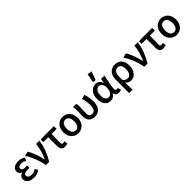

<svg xmlns="http://www.w3.org/2000/svg" viewBox="371 -2449 4297 4297"><g transform="rotate(-45 2520.0 -300.5)"><path d="M42 -137C42 -42 135 12 258 12C324 12 376 -2 437 -47L394 -117C350 -83 310 -71 269 -71C192 -71 148 -100 148 -147C148 -193 182 -216 251 -216C276 -216 302 -215 330 -213V-293C306 -291 286 -290 266 -290C200 -290 171 -314 171 -353C171 -395 211 -419 266 -419C308 -419 347 -405 383 -379L424 -450C377 -482 320 -502 261 -502C157 -502 65 -459 65 -367C65 -323 91 -278 141 -260V-256C84 -241 42 -205 42 -137Z M449 -477C531 -354 602 -181 635 0H738C841 -176 893 -318 920 -490H813C802 -365 763 -229 707 -110H703C679 -231 619 -403 558 -502Z M1111 -128C1111 -40 1140 12 1226 12C1261 12 1293 5 1317 -2L1303 -84C1284 -79 1268 -76 1252 -76C1226 -76 1212 -88 1212 -122C1212 -205 1213 -304 1216 -404H1375V-490H1026L955 -485V-404H1111Z M1428 -245C1428 -81 1533 12 1657 12C1780 12 1886 -81 1886 -245C1886 -409 1780 -502 1657 -502C1533 -502 1428 -409 1428 -245ZM1775 -245C1775 -142 1734 -76 1657 -76C1580 -76 1538 -142 1538 -245C1538 -347 1580 -414 1657 -414C1734 -414 1775 -347 1775 -245Z M1987 -188C1987 -61 2053 12 2181 12C2314 12 2396 -83 2396 -250C2396 -334 2381 -419 2355 -502L2251 -478C2279 -389 2288 -315 2288 -245C2288 -129 2245 -76 2182 -76C2131 -76 2087 -106 2087 -180C2087 -243 2093 -323 2093 -373C2093 -417 2092 -456 2085 -490H1981C1990 -438 1991 -388 1991 -349C1991 -296 1987 -241 1987 -188Z M2731 -779 2692 -570 2765 -557 2839 -760ZM2488 -239C2488 -78 2565 12 2680 12C2741 12 2790 -18 2826 -80H2829C2836 -15 2875 12 2937 12C2970 12 2994 5 3009 -2L2995 -83C2985 -79 2972 -76 2962 -76C2935 -76 2914 -91 2914 -124C2914 -208 2950 -367 2976 -490H2870L2852 -386H2848C2819 -470 2762 -502 2704 -502C2590 -502 2488 -405 2488 -239ZM2820 -211C2815 -137 2760 -77 2704 -77C2638 -77 2598 -133 2598 -240C2598 -356 2657 -413 2718 -413C2761 -413 2802 -388 2827 -300Z M3090 -244V178H3199L3191 -52C3232 -4 3281 12 3329 12C3432 12 3532 -85 3532 -253C3532 -408 3452 -502 3314 -502C3189 -502 3090 -420 3090 -244ZM3421 -251C3421 -138 3370 -77 3307 -77C3270 -77 3232 -86 3192 -132V-248C3192 -356 3245 -413 3309 -413C3387 -413 3421 -352 3421 -251Z M3561 -477C3643 -354 3714 -181 3747 0H3850C3953 -176 4005 -318 4032 -490H3925C3914 -365 3875 -229 3819 -110H3815C3791 -231 3731 -403 3670 -502Z M4223 -128C4223 -40 4252 12 4338 12C4373 12 4405 5 4429 -2L4415 -84C4396 -79 4380 -76 4364 -76C4338 -76 4324 -88 4324 -122C4324 -205 4325 -304 4328 -404H4487V-490H4138L4067 -485V-404H4223Z M4540 -245C4540 -81 4645 12 4769 12C4892 12 4998 -81 4998 -245C4998 -409 4892 -502 4769 -502C4645 -502 4540 -409 4540 -245ZM4887 -245C4887 -142 4846 -76 4769 -76C4692 -76 4650 -142 4650 -245C4650 -347 4692 -414 4769 -414C4846 -414 4887 -347 4887 -245Z"/></g></svg>

Font: Cambridge Sans Medium
Style: Regular
Weight: 500
Version: Version 2.020;PS 002.020;hotconv 1.0.88;makeotf.lib2.5.64775